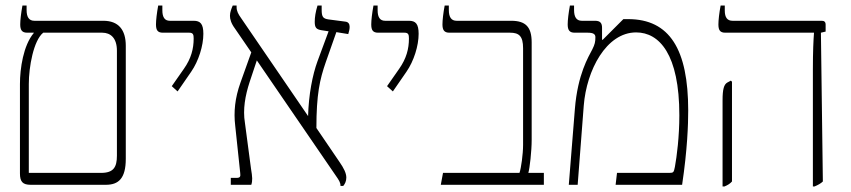

<svg xmlns="http://www.w3.org/2000/svg" viewBox="-20 -667 3071 693"><path d="M91 0H362C408 0 434 -23 434 -94V-502C434 -559 408 -592 353 -592H104C85 -592 76 -605 76 -631V-647H61C56 -620 53 -594 53 -579C53 -559 59 -549 78 -549H102V-548C64 -503 52 -419 52 -364V-41C52 -11 62 0 91 0ZM84 -43V-364C84 -425 101 -521 136 -549H349C379 -549 402 -530 402 -484V-105C402 -64 390 -43 345 -43Z M621 -337 670 -408C697 -447 714 -502 714 -545C714 -581 703 -592 679 -592H593C575 -592 566 -604 566 -630V-647H551C546 -620 543 -594 543 -579C543 -558 549 -549 568 -549H663C677 -549 679 -542 679 -528C679 -491 670 -456 644 -419L600 -356Z M813 0H887C892 -15 891 -28 886 -58L864 -224C856 -272 865 -322 881 -371L907 -449L1192 -33C1203 -17 1209 -9 1209 4H1219C1225 -3 1230 -13 1230 -26C1230 -42 1221 -60 1205 -83L1122 -205C1122 -326 1134 -380 1156 -443L1194 -551L1237 -544C1240 -554 1242 -562 1242 -570C1242 -581 1237 -588 1226 -589L1165 -597C1146 -600 1141 -606 1141 -632V-647H1126C1119 -624 1116 -605 1116 -588C1116 -567 1122 -561 1140 -558L1166 -554L1126 -446C1108 -397 1094 -325 1092 -248L850 -602C840 -616 834 -627 834 -641V-647H820C815 -635 810 -623 810 -610C810 -598 814 -583 828 -564L887 -478L848 -369C828 -313 823 -263 829 -213L847 -43C849 -29 846 -25 834 -25H813Z M1398 -337 1447 -408C1474 -447 1491 -502 1491 -545C1491 -581 1480 -592 1456 -592H1370C1352 -592 1343 -604 1343 -630V-647H1328C1323 -620 1320 -594 1320 -579C1320 -558 1326 -549 1345 -549H1440C1454 -549 1456 -542 1456 -528C1456 -491 1447 -456 1421 -419L1377 -356Z M1571 0H1943V-43H1887C1892 -60 1899 -121 1899 -162V-514C1899 -569 1878 -592 1825 -592H1628C1609 -592 1600 -605 1600 -631V-647H1585C1580 -621 1577 -594 1577 -579C1577 -559 1583 -549 1602 -549H1821C1853 -549 1868 -537 1868 -493V-144C1868 -111 1861 -60 1855 -43H1579Z M2033 0H2065L2087 -286C2097 -413 2168 -550 2276 -550C2360 -550 2432 -471 2432 -251C2432 -174 2423 -103 2416 -65C2412 -45 2411 -43 2396 -43H2207L2202 0H2442C2461 -127 2464 -217 2464 -268C2464 -489 2397 -598 2247 -598H2230L2155 -523L2153 -524V-567C2153 -583 2147 -592 2128 -592H2080C2061 -592 2052 -605 2052 -631V-647H2037C2032 -620 2029 -594 2029 -579C2029 -559 2035 -549 2054 -549H2101C2121 -549 2129 -544 2129 -533C2129 -516 2127 -507 2118 -489C2104 -462 2065 -399 2055 -274Z M2914 6H2920C2932 1 2943 -5 2950 -12L2943 -549L2960 -553V-578C2960 -588 2955 -592 2946 -592H2624C2605 -592 2596 -604 2596 -629V-647H2581C2576 -621 2573 -594 2573 -579C2573 -558 2579 -549 2598 -549H2918V-548C2916 -523 2914 -481 2914 -416ZM2588 6H2595C2607 1 2615 -4 2622 -12V-372L2618 -376L2605 -369C2593 -362 2588 -345 2588 -305Z"/></svg>

Font: Noto Serif Hebrew SemiCondensed ExtraLight
Style: Regular
Weight: 200
Width: 4
Designer: Monotype Design Team
Foundry: Monotype Imaging Inc.
Version: Version 2.004